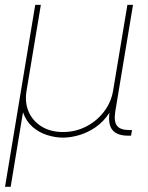

<svg xmlns="http://www.w3.org/2000/svg" viewBox="-25 -542 591 767"><path d="M-4.9 204.1 115.7 -522.5H138.2L81.1 -179.7Q73.2 -132.8 89.6 -95.5Q106 -58.1 141.6 -36.4Q177.2 -14.6 226.6 -14.6Q276.4 -14.6 318.8 -36.4Q361.3 -58.1 390.1 -95.5Q418.9 -132.8 426.8 -179.7L483.9 -522.5H506.3L435.5 -96.7Q429.2 -56.6 442.4 -39.6Q455.6 -22.5 490.7 -22.5H502.4L498.5 0H486.8Q441.9 0 423.6 -23.4Q405.3 -46.9 413.1 -96.7L426.8 -179.7H444.3Q435.5 -127.9 412.4 -92Q389.2 -56.2 357.4 -34.2Q325.7 -12.2 291.3 -2.2Q256.8 7.8 226.6 7.8Q196.3 7.8 164.1 -2.2Q131.8 -12.2 106 -34.2Q80.1 -56.2 67.4 -92Q54.7 -127.9 63.5 -179.7H81.1L17.6 204.1Z"/></svg>

Font: Inter 28pt Thin
Style: Italic
Weight: 250
Italic angle: -9.3988°
Designer: Rasmus Andersson
Foundry: rsms
Version: Version 4.001;git-66647c0bb